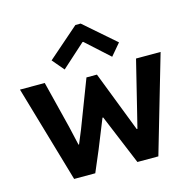

<svg xmlns="http://www.w3.org/2000/svg" viewBox="-111 -888 1014 1002"><g transform="rotate(-15 396.0 -387.0)"><path d="M15.6 -523.4H149.4L212.9 -269.5L236.3 -167H239.3L269.5 -240.2L367.2 -495.1H423.8L550.8 -167H554.7L580.1 -269.5L642.6 -523.4H775.4L623 0H509.8L397.5 -270.5H393.6L331.1 -115.2L282.2 0H168ZM214.4 -627.9 382.3 -774.4H410.6L578.6 -627.9L524.9 -564.5L398.9 -678.7H395L268.1 -564.5Z"/></g></svg>

Font: Reddit Sans Chocolate
Style: Bold
Weight: 700
Designer: Stephen Hutchings
Foundry: Reddit
Version: Version 1.011